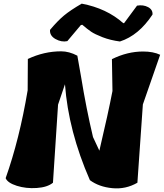

<svg xmlns="http://www.w3.org/2000/svg" viewBox="-20 -1035 900 1055"><path d="M766 -752Q822 -752 860 -734L765 -461Q759 -383 735 -31Q671 6 597.5 -1Q524 -8 474 -45Q356 -314 337 -572L299 -460Q286 -272 271 -31Q241 -6 182 -2Q123 2 72.5 -14Q22 -30 11 -56Q87 -270 132 -539L133 -711Q222 -753 316 -753Q360 -753 405 -729Q411 -697 426 -610Q454 -438 491 -282L526 -207Q575 -415 598 -535L595 -710Q680 -752 766 -752ZM424 -897 350 -809Q318 -802 285 -820.5Q252 -839 255 -871Q297 -921 332 -950Q367 -979 429 -1015Q566 -989 657 -908H662L733 -1004Q767 -1010 793.5 -996Q820 -982 818 -955Q742 -840 639 -807Q586 -814 543.5 -830.5Q501 -847 480.5 -861Q460 -875 432 -899Z"/></svg>

Font: Tillana ExtraBold
Style: Regular
Weight: 800
Designer: Lipi Raval (Devanagari, Latin), Jonny Pinhorn (Latin)
Foundry: Indian Type Foundry
Version: Version 2.003;PS 1.0;hotconv 1.0.79;makeotf.lib2.5.61930; tt